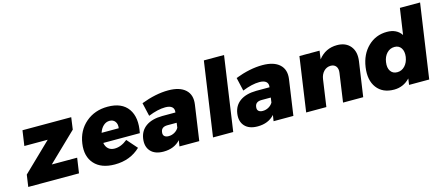

<svg xmlns="http://www.w3.org/2000/svg" viewBox="-51 -1294 4279 1856"><g transform="rotate(-15 2089.0 -366.5)"><path d="M58.1 0 75.2 -119.1 357.9 -392.1H124L146 -543.9H633.8L617.2 -423.8L334 -150.9H587.9L565.9 0Z M671.4 -270Q689.5 -397 779.3 -473.9Q869.1 -550.8 998.5 -550.8Q1140.6 -550.8 1202.9 -462.6Q1265.1 -374.5 1234.4 -223.1H868.7Q875.5 -184.1 899.7 -163.1Q923.8 -142.1 962.4 -142.1Q1026.4 -142.1 1090.3 -193.8L1180.7 -90.8Q1078.6 6.8 924.8 6.8Q789.1 6.8 721.2 -68.6Q653.3 -144 671.4 -270ZM878.4 -321.8H1049.8Q1056.2 -362.3 1037.1 -388.2Q1018.1 -414.1 981.4 -414.1Q946.8 -414.1 919.4 -388.9Q892.1 -363.8 878.4 -321.8Z M1251.5 -162.1Q1262.7 -240.7 1322.8 -283.2Q1382.8 -325.7 1485.4 -327.1H1618.7V-329.1Q1624 -363.3 1602.8 -382.1Q1581.5 -400.9 1535.6 -400.9Q1461.9 -400.9 1365.2 -361.8L1334.5 -496.1Q1481 -551.8 1605.5 -551.8Q1720.2 -551.8 1777.1 -499.5Q1834 -447.3 1820.3 -353L1769.5 0H1571.3L1580.6 -60.1Q1518.1 8.8 1411.6 8.8Q1325.7 8.8 1283.2 -37.8Q1240.7 -84.5 1251.5 -162.1ZM1444.3 -176.8Q1440.4 -150.9 1454.3 -137Q1468.3 -123 1497.6 -123Q1528.3 -123 1555.4 -138.2Q1582.5 -153.3 1597.7 -179.2L1604.5 -228H1512.7Q1450.2 -228 1444.3 -176.8Z M1907.2 0 2014.2 -742.2H2216.3L2109.4 0Z M2193.4 -162.1Q2204.6 -240.7 2264.6 -283.2Q2324.7 -325.7 2427.2 -327.1H2560.5V-329.1Q2565.9 -363.3 2544.7 -382.1Q2523.4 -400.9 2477.5 -400.9Q2403.8 -400.9 2307.1 -361.8L2276.4 -496.1Q2422.9 -551.8 2547.4 -551.8Q2662.1 -551.8 2719 -499.5Q2775.9 -447.3 2762.2 -353L2711.4 0H2513.2L2522.5 -60.1Q2460 8.8 2353.5 8.8Q2267.6 8.8 2225.1 -37.8Q2182.6 -84.5 2193.4 -162.1ZM2386.2 -176.8Q2382.3 -150.9 2396.2 -137Q2410.2 -123 2439.5 -123Q2470.2 -123 2497.3 -138.2Q2524.4 -153.3 2539.6 -179.2L2546.4 -228H2454.6Q2392.1 -228 2386.2 -176.8Z M2839.4 0 2917.5 -543.9H3119.1L3107.4 -460Q3179.2 -551.8 3294.4 -551.8Q3382.3 -551.8 3428.2 -495.4Q3474.1 -439 3460.4 -345.2L3410.2 0H3208.5L3249.5 -287.1Q3255.4 -327.6 3237.3 -351.3Q3219.2 -375 3184.1 -375Q3143.1 -374.5 3115 -345.2Q3086.9 -315.9 3080.1 -269L3041.5 0Z M3507.8 -274.9Q3525.9 -399.9 3604 -475.3Q3682.1 -550.8 3793.9 -550.8Q3891.6 -550.8 3938 -481L3976.1 -742.2H4178.2L4070.8 0H3869.1L3877.9 -62Q3812 6.8 3719.2 6.8Q3605 6.8 3547.1 -70.1Q3489.3 -147 3507.8 -274.9ZM3710.9 -270Q3702.6 -214.8 3724.9 -181.4Q3747.1 -147.9 3792 -147.9Q3836.4 -147.9 3868.2 -181.4Q3899.9 -214.8 3908.2 -270Q3915.5 -324.2 3893.3 -357.7Q3871.1 -391.1 3827.1 -391.1Q3782.2 -391.1 3750.2 -357.7Q3718.3 -324.2 3710.9 -270Z"/></g></svg>

Font: Trueno ExtraBold
Style: Italic
Weight: 800
Designer: Julieta Ulanovsky
Foundry: Julieta Ulanovsky
Version: Version 3.001b | FøM Fix